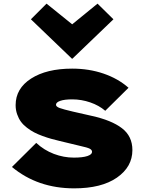

<svg xmlns="http://www.w3.org/2000/svg" viewBox="-20 -1012 784 1043"><path d="M699.2 -196.8Q699.2 -105.5 615.2 -47.1Q531.2 11.2 382.8 11.2Q184.6 11.2 44.9 -105L176.8 -235.8Q219.2 -196.3 272.7 -176Q326.2 -155.8 380.9 -155.8Q429.2 -155.8 454.6 -164.3Q480 -172.9 480 -187Q480 -197.8 467.3 -204.3Q454.6 -210.9 416 -219.2Q410.6 -220.2 361.3 -232.4Q312 -244.6 304.2 -246.1Q277.8 -252.4 257.6 -258.1Q237.3 -263.7 211.2 -273.2Q185.1 -282.7 165.5 -293Q146 -303.2 126.2 -318.4Q106.4 -333.5 93.8 -350.8Q81.1 -368.2 73 -391.4Q64.9 -414.6 64.9 -440.9Q64.9 -531.2 148.9 -585.2Q232.9 -639.2 372.1 -639.2Q463.4 -639.2 542.2 -612.3Q621.1 -585.4 678.2 -535.2L551.8 -410.2Q517.6 -439.5 470 -455.8Q422.4 -472.2 372.1 -472.2Q330.1 -472.2 307.1 -464.1Q284.2 -456.1 284.2 -442.9Q284.2 -432.6 304 -425.3Q323.7 -418 376 -405.8L477.1 -382.8Q585.9 -358.9 642.6 -315.4Q699.2 -272 699.2 -196.8ZM509.8 -992.2 596.2 -907.2 373 -692.9H371.1L147.9 -907.2L232.9 -992.2L372.1 -879.9Z"/></svg>

Font: Sinkin Sans 900 X Black
Style: Regular
Weight: 950
Designer: Keith Bates
Foundry: K-Type
Version: Sinkin Sans (version 1.0)  by Keith Bates   •   © 2014   www